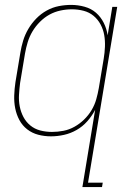

<svg xmlns="http://www.w3.org/2000/svg" viewBox="-20 -548 540 783"><path d="M192 -10Q215 -10 238.5 -14.5Q262 -19 283.5 -31Q305 -43 323 -60.5Q341 -78 353.5 -99Q366 -120 372.5 -143Q379 -166 383 -189L403 -309Q407 -333 408 -357.5Q409 -382 405 -405Q401 -428 390 -448.5Q379 -469 361.5 -483.5Q344 -498 321 -504Q298 -510 273 -510Q250 -510 226.5 -505Q203 -500 182 -488.5Q161 -477 143 -459Q125 -441 112.5 -420Q100 -399 93 -376Q86 -353 82 -330L62 -210Q59 -186 57.5 -161.5Q56 -137 60.5 -114Q65 -91 75.5 -71Q86 -51 103.5 -36.5Q121 -22 144 -16Q167 -10 192 -10ZM316 215 368 -100Q355 -75 336 -53.5Q317 -32 292.5 -18Q268 -4 241 2Q214 8 188 8Q161 8 136 1.5Q111 -5 91 -20.5Q71 -36 59 -58.5Q47 -81 42 -106.5Q37 -132 38 -159Q39 -186 43 -213L63 -333Q67 -358 74.5 -382.5Q82 -407 95.5 -430Q109 -453 128 -472.5Q147 -492 170.5 -505Q194 -518 219.5 -523Q245 -528 270 -528Q298 -528 325 -520.5Q352 -513 371.5 -496Q391 -479 403 -455Q415 -431 419 -404L438 -520H458L339 197H399L396 215Z"/></svg>

Font: Iosevka Term Curly Th Obl
Style: Regular
Weight: 100
Italic angle: -9°
Designer: Belleve Invis
Foundry: Belleve Invis
Version: Version 32.3.0